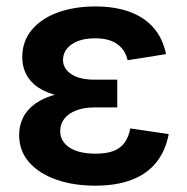

<svg xmlns="http://www.w3.org/2000/svg" viewBox="-20 -568 583 598"><path d="M276.4 10.3Q209 10.3 155.3 -8.5Q101.6 -27.3 70.6 -62.7Q39.6 -98.1 39.6 -147.9Q39.6 -177.2 52 -202.1Q64.5 -227.1 90.6 -245.6Q116.7 -264.2 157.2 -274.7Q197.8 -285.2 253.4 -285.2H345.2V-233.4H274.4Q241.2 -233.4 217.3 -224.1Q193.4 -214.8 180.4 -198.2Q167.5 -181.6 167.5 -159.7Q167.5 -127.9 196.3 -108.6Q225.1 -89.4 278.3 -89.4Q312.5 -89.4 334.5 -98.1Q356.4 -106.9 368.7 -124.5Q380.9 -142.1 385.7 -168L505.4 -150.4Q496.1 -99.6 467.8 -63.5Q439.5 -27.3 391.6 -8.5Q343.8 10.3 276.4 10.3ZM254.9 -260.7Q200.7 -260.7 161.6 -270Q122.6 -279.3 97.9 -296.4Q73.2 -313.5 61.3 -337.2Q49.3 -360.8 49.3 -389.2Q49.3 -439.5 78.9 -474.9Q108.4 -510.3 159.9 -529.1Q211.4 -547.9 276.9 -547.9Q338.9 -547.9 384.8 -530.8Q430.7 -513.7 459 -480.7Q487.3 -447.8 497.1 -399.4L377.4 -380.4Q370.6 -412.1 345.5 -430.4Q320.3 -448.7 276.4 -448.7Q230 -448.7 203.1 -429.7Q176.3 -410.6 176.3 -381.3Q176.3 -354.5 201.9 -337.2Q227.5 -319.8 275.4 -319.8H345.2V-260.7Z"/></svg>

Font: V-Inter
Style: SemiBold-600
Weight: 600
Designer: Rasmus Andersson
Foundry: rsms
Version: Version 4.000;git-4146feb